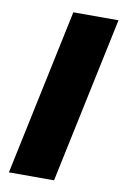

<svg xmlns="http://www.w3.org/2000/svg" viewBox="-82 -763 525 812"><g transform="rotate(10 180.0 -357.0)"><path d="M15.1 0 166 -713.9H359.9L209 0Z"/></g></svg>

Font: Open Sans Extrabold
Style: Italic
Weight: 800
Italic angle: -12°
Foundry: Ascender Corporation
Version: Version 1.10